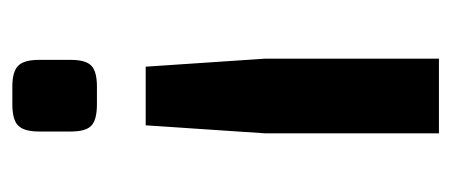

<svg xmlns="http://www.w3.org/2000/svg" viewBox="-230 -311 731 311"><g transform="rotate(-90 135.5 -155.5)"><path d="M122 -501H151Q175 -501 184.5 -491.5Q194 -482 194 -458V-406Q194 -382 184.5 -373Q175 -364 151 -364H122Q97 -364 87.5 -373Q78 -382 78 -406V-458Q78 -482 87.5 -491.5Q97 -501 122 -501ZM196 -91V190H75V-91L88 -285H183Z"/></g></svg>

Font: Exo 2.0 Semi Bold
Style: Regular
Weight: 600
Designer: Natanael Gama
Version: Version 1.001;PS 001.001;hotconv 1.0.70;makeotf.lib2.5.58329